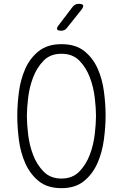

<svg xmlns="http://www.w3.org/2000/svg" viewBox="-20 -970 640 1000"><path d="M300 -40Q357 -40 392.5 -76Q428 -112 447.5 -163.5Q467 -215 473.5 -271Q480 -327 480 -367Q480 -406 473.5 -461.5Q467 -517 447.5 -568Q428 -619 393 -654.5Q358 -690 300 -690Q242 -690 207 -654Q172 -618 152.5 -567Q133 -516 126.5 -460Q120 -404 120 -365Q120 -326 126.5 -270Q133 -214 152.5 -163Q172 -112 207.5 -76Q243 -40 300 -40ZM300 10Q227 10 182 -26.5Q137 -63 112 -119Q87 -175 78.5 -241Q70 -307 70 -367Q70 -425 78.5 -490.5Q87 -556 111.5 -611.5Q136 -667 181.5 -703.5Q227 -740 300 -740Q374 -740 419 -704Q464 -668 488.5 -613Q513 -558 521.5 -492.5Q530 -427 530 -369Q530 -309 521 -242Q512 -175 487 -119Q462 -63 417 -26.5Q372 10 300 10ZM299 -810Q281 -810 277.5 -817Q274 -824 285 -838L358 -934Q364 -942 372 -946Q380 -950 390 -950Q410 -950 413 -942.5Q416 -935 404 -919L328 -824Q323 -817 315.5 -813.5Q308 -810 299 -810Z"/></svg>

Font: Maple Mono Thin
Style: Regular
Weight: 250
Monospace: yes
Designer: subframe7536
Version: Version 7.000